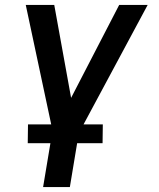

<svg xmlns="http://www.w3.org/2000/svg" viewBox="-20 -540 640 775"><path d="M154 215 192 -13 84 -520H199L267 -145L461 -520H576L298 -2L262 215ZM92 38 93 -38H395L394 38Z"/></svg>

Font: Iosevka SmBd Ex Obl
Style: Regular
Weight: 600
Width: 7
Italic angle: -9°
Monospace: yes
Designer: Belleve Invis
Foundry: Belleve Invis
Version: Version 32.5.0; ttfautohint (v1.8.4)